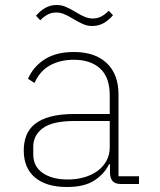

<svg xmlns="http://www.w3.org/2000/svg" viewBox="-20 -736 640 768"><path d="M464 0Q441 0 431 -11Q421 -22 420 -42V-79H416Q398 -41 358 -14.5Q318 12 248 12Q165 12 120 -26Q75 -64 75 -134Q75 -166 85 -193Q95 -220 119 -239.5Q143 -259 182 -269.5Q221 -280 278 -280H419V-354Q419 -427 380.5 -462Q342 -497 275 -497Q221 -497 180 -474.5Q139 -452 118 -404L92 -421Q113 -469 158.5 -498.5Q204 -528 276 -528Q360 -528 407 -483.5Q454 -439 454 -358V-31H536V0ZM251 -18Q285 -18 315.5 -26.5Q346 -35 369 -51.5Q392 -68 405.5 -92Q419 -116 419 -148V-252H279Q190 -252 151.5 -223.5Q113 -195 113 -149V-119Q113 -70 151 -44Q189 -18 251 -18ZM349 -632Q330 -632 312.5 -639.5Q295 -647 272 -661Q249 -675 234 -680.5Q219 -686 205 -686Q187 -686 172 -678.5Q157 -671 141 -655L124 -673Q141 -693 161.5 -704.5Q182 -716 207 -716Q226 -716 243.5 -708.5Q261 -701 284 -687Q307 -673 322 -667.5Q337 -662 351 -662Q369 -662 384 -669.5Q399 -677 415 -693L432 -675Q415 -655 394.5 -643.5Q374 -632 349 -632Z"/></svg>

Font: IBM Plex Mono ExtraLight
Style: Regular
Weight: 200
Monospace: yes
Designer: Mike Abbink, Paul van der Laan, Pieter van Rosmalen
Foundry: Bold Monday
Version: Version 2.3